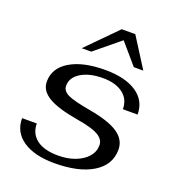

<svg xmlns="http://www.w3.org/2000/svg" viewBox="-131 -818 853 932"><g transform="rotate(20 295.0 -351.5)"><path d="M32 -142H108Q108 -90 146.5 -60.5Q185 -31 258 -31Q307 -31 346 -46Q385 -61 407.5 -87Q430 -113 430 -146Q430 -177 396.5 -196Q363 -215 289 -227Q181 -245 132.5 -274.5Q84 -304 84 -350Q84 -420 151 -460Q218 -500 332 -500Q436 -500 494.5 -460.5Q553 -421 553 -350H477Q477 -401 439 -430Q401 -459 335 -459Q266 -459 222.5 -432.5Q179 -406 179 -363Q179 -336 210.5 -321Q242 -306 328 -291Q430 -273 477 -241Q524 -209 524 -158Q524 -79 451.5 -34.5Q379 10 253 10Q150 10 91 -30Q32 -70 32 -142ZM339 -713H409L506 -560H457L366 -666L237 -560H188Z"/></g></svg>

Font: Fahkwang
Style: Italic
Weight: 400
Italic angle: -10°
Version: Version 1.000; ttfautohint (v1.6)